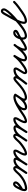

<svg xmlns="http://www.w3.org/2000/svg" viewBox="1836 -2458 648 4387"><g transform="rotate(-90 2159.5 -264.0)"><path d="M34.2 -60C34.2 -60 34.2 -60 34.2 -60C89.2 -89 209.6 -161 209.6 -231.5C209.6 -263.7 181.7 -289.4 150 -289.4C97.6 -289.4 64.5 -235.4 44.5 -193.8C44.5 -193.8 44.5 -194 44.6 -194.1C44.6 -194.2 44.7 -194.3 44.7 -194.3C18.3 -142 -13.7 -88.5 -13.7 -28.1C-13.7 6.4 5.8 32.9 42.3 32.9C128.4 32.9 227.3 -8 296.4 -56.6C307.7 -64.5 310.4 -80.1 302.4 -91.4C294.5 -102.7 278.9 -105.4 267.6 -97.4C267.6 -97.4 267.6 -97.4 267.6 -97.4C207 -54.8 118 -17.1 42.3 -17.1C35.3 -17.1 36.3 -20 36.3 -28.1C36.3 -79.2 66.8 -127.2 89.3 -171.7C89.3 -171.7 89.4 -171.8 89.4 -171.9C89.5 -172 89.5 -172.2 89.5 -172.2C99.3 -192.4 122.7 -239.4 150 -239.4C154.1 -239.4 159.6 -236 159.6 -231.5C159.6 -190.2 44 -121.7 10.9 -104.2C-1.3 -97.8 -6 -82.6 0.4 -70.4C6.9 -58.2 22 -53.5 34.2 -60Z M261.5 -62.7C269.4 -51.4 285 -48.6 296.3 -56.5C325.4 -76.8 353.3 -98.9 379.6 -122.8C402 -143.3 473.3 -235.6 503.6 -235.6C511 -235.6 511.2 -231 511.2 -224C511.2 -181.4 409.9 -41.6 382.5 -2.3C374.6 9 377.4 24.6 388.7 32.5C400 40.4 415.6 37.6 423.5 26.3C423.5 26.3 423.5 26.3 423.5 26.3C459.8 -25.7 561.2 -162.9 561.2 -224C561.2 -258.5 539.5 -285.6 503.6 -285.6C446.8 -285.6 396.7 -208.2 359.4 -172.4C330.9 -145.1 300.2 -120.1 267.7 -97.5C256.4 -89.6 253.6 -74 261.5 -62.7ZM423.5 26.3C423.5 26.3 423.5 26.3 423.5 26.3C484.7 -61.5 571.7 -229.6 691.1 -229.6C694.3 -229.6 702.8 -229.8 702.8 -225.1C702.8 -192.2 601.2 -36.6 577.1 0.3C569.5 11.9 572.8 27.4 584.3 34.9C595.9 42.5 611.4 39.2 618.9 27.7C618.9 27.7 618.9 27.7 618.9 27.7C653.3 -25 752.8 -167.6 752.8 -225.1C752.8 -260.2 723.6 -279.6 691.1 -279.6C546.6 -279.6 455.3 -106.8 382.5 -2.3C374.6 9 377.4 24.6 388.7 32.5C400 40.4 415.6 37.6 423.5 26.3ZM619.1 27.3C619.1 27.3 619.1 27.3 619.1 27.3C668.8 -55.9 771.1 -228.9 882.9 -232.9C896.3 -233.4 883.5 -215.3 875.2 -199.8C845.9 -145.2 798.9 -79 798.9 -16.1C798.9 9.2 814 30 841 30C910.3 30 981.4 -18.7 1036.2 -56.4C1047.5 -64.2 1050.4 -79.8 1042.6 -91.2C1034.8 -102.5 1019.2 -105.4 1007.8 -97.6C963 -66.8 898.2 -20 841 -20C839.8 -20 843.3 -19.4 844.3 -18.8C848.5 -16.4 848.9 -10.7 848.9 -16.1C848.9 -68 894.5 -130 919.2 -176.2C942.3 -219.1 950.1 -285.3 881.1 -282.9C745.7 -278 637.2 -100.6 576.2 1.7C569.1 13.6 573 28.9 584.8 36C596.7 43.1 612 39.2 619.1 27.3Z M1001.5 -62.7C1009.4 -51.4 1025 -48.6 1036.3 -56.5C1065.4 -76.8 1093.3 -98.9 1119.6 -122.8C1142 -143.3 1213.3 -235.6 1243.6 -235.6C1251 -235.6 1251.2 -231 1251.2 -224C1251.2 -181.4 1149.9 -41.6 1122.5 -2.3C1114.6 9 1117.4 24.6 1128.7 32.5C1140 40.4 1155.6 37.6 1163.5 26.3C1163.5 26.3 1163.5 26.3 1163.5 26.3C1199.8 -25.7 1301.2 -162.9 1301.2 -224C1301.2 -258.5 1279.5 -285.6 1243.6 -285.6C1186.8 -285.6 1136.7 -208.2 1099.4 -172.4C1070.9 -145.1 1040.2 -120.1 1007.7 -97.5C996.4 -89.6 993.6 -74 1001.5 -62.7ZM1163.5 26.3C1163.5 26.3 1163.5 26.3 1163.5 26.3C1224.7 -61.5 1311.7 -229.6 1431.1 -229.6C1434.3 -229.6 1442.8 -229.8 1442.8 -225.1C1442.8 -192.2 1341.2 -36.6 1317.1 0.3C1309.5 11.9 1312.8 27.4 1324.3 34.9C1335.9 42.5 1351.4 39.2 1358.9 27.7C1358.9 27.7 1358.9 27.7 1358.9 27.7C1393.3 -25 1492.8 -167.6 1492.8 -225.1C1492.8 -260.2 1463.6 -279.6 1431.1 -279.6C1286.6 -279.6 1195.3 -106.8 1122.5 -2.3C1114.6 9 1117.4 24.6 1128.7 32.5C1140 40.4 1155.6 37.6 1163.5 26.3ZM1359.1 27.3C1359.1 27.3 1359.1 27.3 1359.1 27.3C1408.8 -55.9 1511.1 -228.9 1622.9 -232.9C1636.3 -233.4 1623.5 -215.3 1615.2 -199.8C1585.9 -145.2 1538.9 -79 1538.9 -16.1C1538.9 9.2 1554 30 1581 30C1650.3 30 1721.4 -18.7 1776.2 -56.4C1787.5 -64.2 1790.4 -79.8 1782.6 -91.2C1774.8 -102.5 1759.2 -105.4 1747.8 -97.6C1703 -66.8 1638.2 -20 1581 -20C1579.8 -20 1583.3 -19.4 1584.3 -18.8C1588.5 -16.4 1588.9 -10.7 1588.9 -16.1C1588.9 -68 1634.5 -130 1659.2 -176.2C1682.3 -219.1 1690.1 -285.3 1621.1 -282.9C1485.7 -278 1377.2 -100.6 1316.2 1.7C1309.1 13.6 1313 28.9 1324.8 36C1336.7 43.1 1352 39.2 1359.1 27.3Z M1741.5 -62.7C1749.4 -51.4 1765 -48.6 1776.3 -56.5C1849.4 -107.5 2039.3 -231.8 2129.6 -231.8C2143.8 -231.8 2158.8 -229 2170.5 -220.7C2183.4 -211.4 2197 -217.9 2204 -228.8C2211 -239.6 2211.3 -254.7 2197.5 -262.6C2174.6 -275.9 2155.4 -281.1 2128.3 -281.1C2012.7 -281.1 1833.1 -157.8 1833.1 -34.2C1833.1 11.8 1863.8 32.3 1906.7 32.3C2033.6 32.3 2155 -125.6 2209.9 -226C2217.9 -240.6 2211 -253.9 2200 -259.9C2189 -265.9 2174.1 -264.6 2166.1 -250C2131.3 -186.6 2049.3 -102.8 2049.3 -31.6C2049.3 10.3 2088 29.7 2125 29.7C2197.6 29.7 2283.4 -15.6 2341.4 -56.6C2352.7 -64.5 2355.4 -80.1 2347.4 -91.4C2339.5 -102.7 2323.9 -105.4 2312.6 -97.4C2263.6 -62.8 2186.5 -20.3 2125 -20.3C2118.3 -20.3 2099.3 -21.5 2099.3 -31.6C2099.3 -77.9 2183.4 -177.5 2209.9 -226C2217.9 -240.6 2211 -253.9 2200 -259.9C2189 -265.9 2174.1 -264.6 2166.1 -250C2121.4 -168.3 2011.2 -17.7 1906.7 -17.7C1890.9 -17.7 1883.1 -17.3 1883.1 -34.2C1883.1 -129.1 2041.3 -231.1 2128.3 -231.1C2146.8 -231.1 2157.4 -228.1 2172.5 -219.4C2186.2 -211.4 2199.4 -217.3 2206 -227.5C2212.6 -237.6 2212.4 -252.1 2199.5 -261.3C2179.2 -275.8 2154.3 -281.8 2129.6 -281.8C2019.6 -281.8 1835.4 -158.7 1747.7 -97.5C1736.4 -89.6 1733.6 -74 1741.5 -62.7Z M2306.4 -62.8C2314.3 -51.4 2329.9 -48.6 2341.2 -56.4C2385.8 -87.3 2426.2 -123.5 2466.6 -159.4C2484.2 -175.1 2539.2 -231.3 2563.7 -231.3C2564.5 -231.3 2564.1 -229.1 2564.1 -224.4C2564.1 -174.3 2457.9 -49.9 2423.3 -5.3C2414.8 5.6 2416.8 21.3 2427.7 29.7C2438.6 38.2 2454.3 36.2 2462.7 25.3C2462.7 25.3 2462.7 25.3 2462.7 25.3C2507 -31.5 2614.1 -154.7 2614.1 -224.4C2614.1 -254.2 2596 -281.3 2563.7 -281.3C2518.6 -281.3 2464.9 -224.8 2433.4 -196.8C2394.5 -162.2 2355.6 -127.2 2312.8 -97.6C2301.4 -89.7 2298.6 -74.1 2306.4 -62.8ZM2462.5 25.6C2462.5 25.6 2462.5 25.6 2462.5 25.6C2495.9 -16.3 2530.4 -57.7 2560.6 -101.9C2606.3 -168.6 2669.3 -230 2755.2 -230C2758.2 -230 2763 -229.8 2763 -227.5C2763 -188.8 2658.7 -74.4 2658.7 -18.6C2658.7 14.3 2681.9 34 2714 34C2783.7 34 2847.1 -18 2901.5 -56.6C2912.7 -64.6 2915.4 -80.2 2907.4 -91.5C2899.4 -102.7 2883.8 -105.4 2872.5 -97.4C2872.5 -97.4 2872.5 -97.4 2872.5 -97.4C2828 -65.8 2770.4 -16 2714 -16C2709 -16 2708.7 -17.8 2708.7 -18.6C2708.7 -58.5 2813 -172.1 2813 -227.5C2813 -260.2 2786 -280 2755.2 -280C2651.8 -280 2574.8 -211.2 2519.4 -130.1C2489.8 -86.9 2456.1 -46.5 2423.5 -5.6C2414.8 5.2 2416.6 20.9 2427.4 29.5C2438.2 38.2 2453.9 36.4 2462.5 25.6Z M2900.2 -56.4C2900.2 -56.4 2900.2 -56.4 2900.2 -56.4C2973.5 -106.9 3042.6 -169.7 3094.4 -242.5C3103.5 -255.4 3096.9 -269 3086.1 -275.9C3075.2 -282.9 3060.1 -283.1 3052.3 -269.4C3012.1 -198.9 2951.9 -114.6 2951.9 -31.7C2951.9 11.7 2990.2 29.9 3028.2 29.9C3131.8 29.9 3289.1 -159.4 3345.4 -238.5C3354.8 -251.7 3349.8 -265.6 3340 -273C3330.2 -280.3 3315.5 -281.3 3305.4 -268.6C3290.3 -249.5 3273.4 -230.5 3261.3 -209.4C3261.3 -209.4 3261.2 -209.2 3261.1 -209.1C3261 -208.9 3260.9 -208.8 3260.9 -208.8C3231.5 -153.7 3194 -94.6 3194 -30.3C3194 -19.4 3195.7 -8.4 3200.7 1.4C3200.7 1.4 3200.8 1.6 3200.9 1.7C3201 1.9 3201.1 2.1 3201.1 2.1C3211.1 20.1 3225.3 27.8 3248.4 27.8C3301.8 27.8 3386.2 -27 3428.3 -56.5C3439.6 -64.4 3442.4 -80 3434.5 -91.3C3426.6 -102.6 3411 -105.4 3399.7 -97.5C3367.7 -75.1 3288.5 -22.2 3248.4 -22.2C3233.4 -22.2 3249.8 -13.2 3244.9 -22.1C3244.9 -22.1 3245 -21.9 3245.1 -21.7C3245.2 -21.6 3245.3 -21.4 3245.3 -21.4C3244 -23.9 3244 -27.6 3244 -30.3C3244 -84.7 3280 -138.3 3305.1 -185.2C3305.1 -185.2 3305 -185.1 3304.9 -184.9C3304.8 -184.8 3304.7 -184.6 3304.7 -184.6C3315.5 -203.4 3331 -220.4 3344.6 -237.4C3354.7 -250.1 3349.4 -264.2 3339.2 -271.9C3329.1 -279.5 3314 -280.7 3304.6 -267.5C3260.8 -205.9 3107.1 -20.1 3028.2 -20.1C3020.4 -20.1 3001.9 -20.5 3001.9 -31.7C3001.9 -103.4 3060.6 -182.9 3095.7 -244.6C3103.6 -258.4 3097.6 -271.5 3087.4 -278C3077.3 -284.5 3062.8 -284.4 3053.6 -271.5C3005.2 -203.5 2940.4 -144.7 2871.8 -97.6C2860.5 -89.8 2857.6 -74.2 2865.4 -62.8C2873.2 -51.5 2888.8 -48.6 2900.2 -56.4Z M3427.3 -56.5C3427.3 -56.5 3427.3 -56.5 3427.3 -56.5C3467.3 -84.4 3508.8 -110.3 3551.8 -133.3C3584.1 -150.6 3630.6 -166.3 3656.4 -192.3C3667.1 -203.2 3673 -216.7 3673 -232C3673 -266.4 3636.6 -286 3606 -286C3502.2 -286 3447 -154.3 3447 -66C3447 -13.3 3473.8 29 3531 29C3603.8 29 3679 -16.2 3736.4 -56.6C3747.7 -64.5 3750.4 -80.1 3742.4 -91.4C3734.5 -102.7 3718.9 -105.4 3707.6 -97.4C3659.6 -63.7 3592.4 -21 3531 -21C3502.6 -21 3497 -41.1 3497 -66C3497 -124.4 3533.6 -236 3606 -236C3618.6 -236 3623 -233.9 3623 -232C3623 -227.2 3616.6 -223.8 3613.2 -221.7C3543.7 -177 3468.5 -146.2 3398.7 -97.5C3387.4 -89.6 3384.6 -74 3392.5 -62.7C3400.4 -51.4 3416 -48.6 3427.3 -56.5Z M3736.3 -56.5C3736.3 -56.5 3736.3 -56.5 3736.3 -56.5C3827.6 -120.4 4163.3 -388.1 4163.3 -499.1C4163.3 -537.5 4138.8 -568.2 4099 -568.2C4040.6 -568.2 4005.1 -474.4 3978.4 -428.6C3924.1 -335.2 3807.3 -143.1 3807.3 -38.6C3807.3 -4.8 3832 29 3868 29C3948.7 29 4017.3 -11.4 4081.4 -56.6C4092.7 -64.5 4095.4 -80.1 4087.4 -91.4C4079.5 -102.7 4063.9 -105.4 4052.6 -97.4C4052.6 -97.4 4052.6 -97.4 4052.6 -97.4C3997.6 -58.7 3937.5 -21 3868 -21C3860.8 -21 3857.3 -33.2 3857.3 -38.6C3857.3 -129.4 3973.4 -320.6 4021.6 -403.4C4036.2 -428.5 4079.4 -518.2 4099 -518.2C4110.8 -518.2 4113.3 -509.7 4113.3 -499.1C4113.3 -418.1 3780.1 -148.2 3707.7 -97.5C3696.4 -89.6 3693.6 -74 3701.5 -62.7C3709.4 -51.4 3725 -48.6 3736.3 -56.5Z M4046.6 -61.2C4054.6 -49.9 4070.2 -47.3 4081.5 -55.3C4164.9 -114.5 4253.9 -173.4 4325.8 -246.5C4335.5 -256.3 4335.4 -272.1 4325.5 -281.8C4315.7 -291.5 4299.9 -291.4 4290.2 -281.5C4290.2 -281.5 4290.2 -281.5 4290.2 -281.5C4220.4 -210.6 4133.4 -153.6 4052.5 -96C4041.3 -88 4038.6 -72.4 4046.6 -61.2Z"/></g></svg>

Font: FRB American Cursive Guidelines Semibold
Style: Italic
Weight: 600
Italic angle: -25°
Version: Version 2.0;Modular Font Editor K font №1